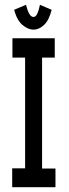

<svg xmlns="http://www.w3.org/2000/svg" viewBox="-20 -783 290 803"><path d="M31 0V-79H85V-542H32V-623H209V-542H156V-78H212V0ZM147 -763 196 -742Q185 -698 164 -678.5Q143 -659 120 -659Q97 -659 74 -678.5Q51 -698 39 -742L89 -763Q101 -712 120 -712Q130 -712 136.5 -727Q143 -742 147 -763Z"/></svg>

Font: Inconsolata UltraCondensed Bold
Style: Regular
Weight: 700
Width: 1
Monospace: yes
Designer: Raph Levien, Cyreal, Brenton Simpson
Foundry: Raph Levien, Cyreal, Google
Version: Version 3.001; ttfautohint (v1.8.2.53-6de2)